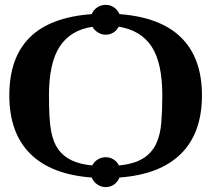

<svg xmlns="http://www.w3.org/2000/svg" viewBox="-20 -718 864 785"><path d="M412.1 46.9Q393.1 46.9 377.4 35.9Q361.8 24.9 355 7.8Q189 -4.4 103.5 -89.6Q18.1 -174.8 18.1 -328.1Q18.1 -481.9 101.6 -564.9Q185.1 -647.9 355 -660.2Q361.8 -677.2 377.4 -687.7Q393.1 -698.2 412.1 -698.2Q431.2 -698.2 446.3 -687.7Q461.4 -677.2 468.3 -660.2Q636.2 -647.9 720.9 -564.2Q805.7 -480.5 805.7 -328.1Q805.7 -174.8 720.2 -89.6Q634.8 -4.4 468.3 7.8Q461.9 24.9 447 35.9Q432.1 46.9 412.1 46.9ZM412.1 -576.2Q395 -576.2 380.6 -585.2Q366.2 -594.2 357.9 -608.4Q268.6 -595.2 224.4 -528.1Q180.2 -460.9 180.2 -328.1Q180.2 -229.5 188.7 -183.1Q197.3 -136.7 217.8 -107.9Q238.3 -79.1 272.5 -62.7Q306.6 -46.4 356.9 -41.5Q364.7 -56.6 379.4 -65.9Q394 -75.2 412.1 -75.2Q430.2 -75.2 444.6 -65.9Q459 -56.6 466.3 -41.5Q529.3 -47.9 564.9 -70.3Q600.6 -92.8 617.9 -129.2Q635.3 -165.5 639.4 -215.6Q643.6 -265.6 643.6 -328.1Q643.6 -460.9 599.9 -527.6Q556.2 -594.2 465.3 -608.9Q458 -594.2 444.1 -585.2Q430.2 -576.2 412.1 -576.2Z"/></svg>

Font: Tinos
Style: Bold
Weight: 700
Designer: Steve Matteson
Foundry: Monotype Imaging Inc.
Version: Version 1.23